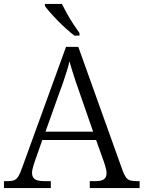

<svg xmlns="http://www.w3.org/2000/svg" viewBox="-21 -951 726 971"><path d="M-1 0V-35H19Q40 -35 51.5 -40Q63 -45 72 -59.5Q81 -74 91 -103L313 -714H375L600 -86Q608 -65 616 -54Q624 -43 636.5 -39Q649 -35 669 -35H685V0H433V-35H460Q493 -35 505.5 -45Q518 -55 518 -76Q518 -84 515.5 -94.5Q513 -105 510 -115.5Q507 -126 504 -134L465 -243H193L156 -138Q153 -130 149.5 -118.5Q146 -107 143.5 -96Q141 -85 141 -77Q141 -55 155 -45Q169 -35 203 -35H236V0ZM209 -285H450L383 -478Q373 -507 363 -535.5Q353 -564 345 -591Q337 -618 330 -641Q326 -620 318 -595Q310 -570 301 -542.5Q292 -515 281 -487ZM355 -771Q337 -785 315 -804.5Q293 -824 271.5 -846Q250 -868 232.5 -888Q215 -908 206 -921V-931H292Q303 -909 318 -882Q333 -855 350 -829Q367 -803 381 -784V-771Z"/></svg>

Font: Noto Serif Tibetan Light
Style: Regular
Weight: 300
Version: Version 2.103